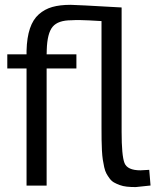

<svg xmlns="http://www.w3.org/2000/svg" viewBox="-20 -758 644 784"><path d="M534.2 5.9Q514.2 5.9 498 4.2Q481.9 2.4 468.8 -2.4Q455.6 -7.3 445.6 -12.9Q435.5 -18.6 427.7 -29.1Q419.9 -39.6 414.6 -49.3Q409.2 -59.1 405.5 -75.4Q401.9 -91.8 399.7 -106.4Q397.5 -121.1 396.2 -144.3Q395 -167.5 394.8 -187.5Q394.5 -207.5 394.5 -237.8V-671.9Q365.7 -673.8 343 -674.8Q320.3 -675.8 307.9 -676Q295.4 -676.3 287.8 -676Q280.3 -675.8 276.4 -675.5Q272.5 -675.3 272 -675.3Q217.3 -675.3 195.1 -648.9Q172.9 -622.6 170.9 -554.2Q170.9 -551.3 170.7 -545.4Q170.4 -539.6 170.4 -536.1H292V-478.5H170.4V0H88.4V-478.5H9.8V-536.1H88.4V-550.8Q89.8 -605 102.3 -641.8Q114.7 -678.7 138.7 -699.7Q162.6 -720.7 193.6 -729.5Q224.6 -738.3 268.6 -738.3Q288.1 -738.3 476.6 -727.5V-219.7Q476.6 -122.6 488.3 -92.5Q500 -62.5 553.7 -62.5Q564 -62.5 589.4 -64.5L594.7 -0.5Q538.6 5.9 534.2 5.9Z"/></svg>

Font: Oxygen
Style: Regular
Weight: 400
Designer: Vernon Adams
Foundry: Vernon Adams
Version: Version Release 0.2.3 webfont; ttfautohint (v0.93.3-1d66) -l